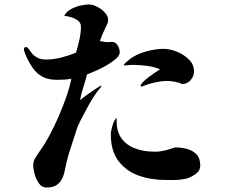

<svg xmlns="http://www.w3.org/2000/svg" viewBox="-20 -797 1040 861"><path d="M517 -563Q517 -548 499 -532.5Q481 -517 455.5 -502.5Q430 -488 406 -478Q382 -468 370 -463Q363 -434 353.5 -405.5Q344 -377 339 -348Q347 -355 365.5 -368.5Q384 -382 403.5 -395Q423 -408 432 -413L435 -409Q415 -387 398 -360Q381 -333 367 -306Q353 -280 339.5 -253.5Q326 -227 318 -198Q308 -167 297.5 -135.5Q287 -104 279 -72Q276 -59 273.5 -46.5Q271 -34 268 -21Q260 10 241.5 27Q223 44 189 44Q168 44 155 26Q142 8 135.5 -15.5Q129 -39 129 -55Q129 -75 138.5 -89Q148 -103 158 -119Q180 -149 202 -190Q224 -231 243.5 -276Q263 -321 278 -364.5Q293 -408 300 -444Q284 -441 268 -440Q252 -439 235 -439Q213 -439 193.5 -444Q174 -449 156 -462Q135 -477 116.5 -508.5Q98 -540 90 -564Q90 -565 88.5 -569.5Q87 -574 87 -575Q87 -586 97 -586Q103 -586 108.5 -577.5Q114 -569 123 -558Q132 -547 147.5 -538.5Q163 -530 188 -530Q220 -530 256.5 -539.5Q293 -549 321 -561Q329 -587 336 -619Q343 -651 343 -678Q343 -694 329.5 -704.5Q316 -715 298.5 -720Q281 -725 268 -726Q277 -744 296.5 -755Q316 -766 338.5 -771.5Q361 -777 379 -777Q395 -777 415 -767Q435 -757 450 -741Q465 -725 465 -707Q465 -698 461.5 -690.5Q458 -683 454 -675Q438 -643 428 -613Q437 -612 445 -610Q453 -608 462 -608Q467 -608 472 -608.5Q477 -609 482 -609Q499 -609 508 -593Q517 -577 517 -563ZM878 -55Q878 -31 856.5 -16Q835 -1 815 4Q797 8 778 9.5Q759 11 740 10H721Q655 10 599.5 -10.5Q544 -31 510.5 -76Q477 -121 477 -194Q477 -209 484.5 -234Q492 -259 503 -269V-259Q502 -208 524.5 -177Q547 -146 585.5 -131.5Q624 -117 670 -117Q674 -117 678.5 -117Q683 -117 687 -117Q716 -120 744 -129Q747 -130 755.5 -133Q764 -136 766 -136Q793 -136 819 -129Q845 -122 861.5 -104.5Q878 -87 878 -55ZM850 -477Q850 -455 834.5 -437.5Q819 -420 796 -420Q783 -427 764 -430.5Q745 -434 729 -434Q704 -434 671.5 -426.5Q639 -419 615 -408Q611 -410 611 -413Q611 -419 622 -430Q633 -441 648.5 -452.5Q664 -464 678 -473.5Q692 -483 698 -486Q673 -497 640 -501.5Q607 -506 580 -506Q570 -506 560 -505.5Q550 -505 540 -503L535 -506Q540 -514 548.5 -520.5Q557 -527 564 -533Q593 -555 636 -566.5Q679 -578 714 -578Q741 -578 772.5 -565.5Q804 -553 827 -530.5Q850 -508 850 -477Z"/></svg>

Font: Kaisei Tokumin
Style: Bold
Weight: 700
Designer: Font-Kai, 金井和夫
Foundry: KAZUO KANAI
Version: Version 5.003